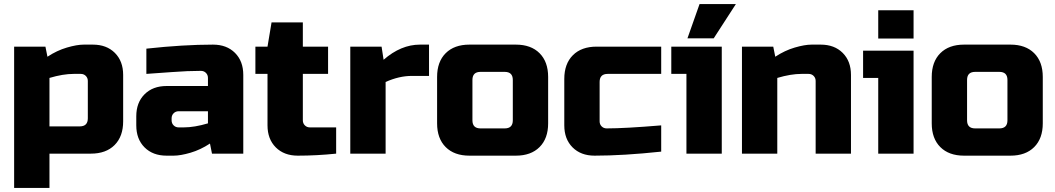

<svg xmlns="http://www.w3.org/2000/svg" viewBox="-20 -761 5225 951"><path d="M345 -395Q292 -395 225 -375V-135H375Q415 -135 415 -175V-360Q415 -375 405 -385Q395 -395 380 -395ZM225 0V170H50V-530H205L215 -480Q262 -511 311.5 -525.5Q361 -540 395 -540H440Q508 -540 549 -499Q590 -458 590 -390V-160Q590 -85 547.5 -42.5Q505 0 430 0Z M890 -130Q943 -130 1010 -150V-210H865Q850 -210 840 -200Q830 -190 830 -175V-165Q830 -150 840 -140Q850 -130 865 -130ZM705 -520Q888 -540 1035 -540Q1103 -540 1144 -499Q1185 -458 1185 -390V0H1030L1020 -50Q973 -19 923.5 -4.5Q874 10 840 10H805Q737 10 696 -31Q655 -72 655 -140V-185Q655 -253 696 -294Q737 -335 805 -335H1010V-375Q1010 -390 1000 -400Q990 -410 975 -410Q910 -410 831.5 -404Q753 -398 705 -395Z M1645 0Q1548 10 1455 10Q1387 10 1346 -31Q1305 -72 1305 -140V-395H1245V-530H1305L1325 -650H1480V-530H1605V-395H1480V-165Q1480 -150 1490 -140Q1500 -130 1515 -130H1645Z M2020 -385Q1957 -385 1890 -355V0H1715V-530H1870L1880 -465Q1966 -540 2060 -540H2105V-385Z M2695 -150Q2695 -75 2652.5 -32.5Q2610 10 2535 10H2305Q2230 10 2187.5 -32.5Q2145 -75 2145 -150V-380Q2145 -455 2187.5 -497.5Q2230 -540 2305 -540H2535Q2610 -540 2652.5 -497.5Q2695 -455 2695 -380ZM2520 -365Q2520 -405 2480 -405H2360Q2320 -405 2320 -365V-165Q2320 -125 2360 -125H2480Q2520 -125 2520 -165Z M3255 -10Q3068 10 2925 10Q2857 10 2816 -31Q2775 -72 2775 -140V-370Q2775 -445 2817.5 -487.5Q2860 -530 2935 -530H3255V-395H2990Q2950 -395 2950 -355V-160Q2950 -145 2960 -135Q2970 -125 2985 -125Q3075 -125 3255 -140Z M3555 -530V0H3380V-395H3305V-530ZM3385 -571 3445 -741H3625L3515 -571Z M3950 -395Q3897 -395 3830 -375V0H3655V-530H3810L3820 -480Q3867 -511 3916.5 -525.5Q3966 -540 4000 -540H4045Q4113 -540 4154 -499Q4195 -458 4195 -390V0H4020V-360Q4020 -375 4010 -385Q4000 -395 3985 -395Z M4505 -510V0H4330V-375H4255V-510ZM4330 -710H4505V-570H4330Z M5145 -150Q5145 -75 5102.5 -32.5Q5060 10 4985 10H4755Q4680 10 4637.5 -32.5Q4595 -75 4595 -150V-380Q4595 -455 4637.5 -497.5Q4680 -540 4755 -540H4985Q5060 -540 5102.5 -497.5Q5145 -455 5145 -380ZM4970 -365Q4970 -405 4930 -405H4810Q4770 -405 4770 -365V-165Q4770 -125 4810 -125H4930Q4970 -125 4970 -165Z"/></svg>

Font: Russo One
Style: Regular
Weight: 400
Designer: Jovanny lemonad
Foundry: Jovanny Lemonad
Version: Version 1.001